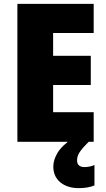

<svg xmlns="http://www.w3.org/2000/svg" viewBox="-20 -734 550 994"><path d="M465 0H70V-714H465V-563H255V-445H450V-294H255V-153H465ZM379 96Q379 131 418 131Q431 131 445.5 128Q460 125 469 120V226Q455 232 434.5 236Q414 240 388 240Q329 240 292.5 210Q256 180 256 128Q256 94 278 57Q300 20 361 -22L439 0Q406 33 392.5 53.5Q379 74 379 96Z"/></svg>

Font: Noto Sans Malayalam SemiCondensed Black
Style: Regular
Weight: 900
Width: 4
Designer: Jelle Bosma - Monotype Design Team
Foundry: Monotype Imaging Inc.
Version: Version 2.104; ttfautohint (v1.8.4.7-5d5b)